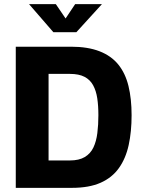

<svg xmlns="http://www.w3.org/2000/svg" viewBox="-20 -905 689 925"><path d="M56 0V-680H322Q403 -680 459.5 -658Q516 -636 550 -594Q584 -552 599 -490.5Q614 -429 614 -350Q614 -271 600 -206.5Q586 -142 553 -95.5Q520 -49 464.5 -24.5Q409 0 327 0ZM214 -132H317Q361 -132 388.5 -148.5Q416 -165 430 -194.5Q444 -224 449 -264Q454 -304 454 -350Q454 -396 448.5 -432Q443 -468 428.5 -494.5Q414 -521 387 -535Q360 -549 317 -549H214ZM237 -750 120 -885H249L296 -816L342 -885H471L348 -750Z"/></svg>

Font: Cairo ExtraBold
Style: Regular
Weight: 800
Designer: Mohamed Gaber, Accademia di Belle Arti di Urbino
Foundry: Kief Type Foundry, Accademia di Belle Arti di Urbino
Version: Version 3.117